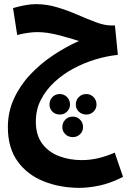

<svg xmlns="http://www.w3.org/2000/svg" viewBox="-20 -519 618 927"><path d="M364 388Q270 388 191 356.5Q112 325 65 260Q18 195 18 95Q18 21 47.5 -43Q77 -107 126.5 -159.5Q176 -212 237 -252.5Q298 -293 361 -321Q315 -336 260.5 -350Q206 -364 160 -364Q138 -364 112 -360Q86 -356 63 -350L43 -480Q71 -488 99 -493.5Q127 -499 153 -499Q206 -499 257 -483.5Q308 -468 355 -447.5Q402 -427 443.5 -411.5Q485 -396 518 -396H535L549 -254Q498 -249 442.5 -232.5Q387 -216 335.5 -188.5Q284 -161 243 -123Q202 -85 177.5 -37.5Q153 10 153 68Q153 134 184 175Q215 216 265.5 235Q316 254 374 254Q415 254 453.5 245Q492 236 534 218L574 335Q513 366 460 377Q407 388 364 388ZM269 34Q247 34 233 20Q219 6 219 -14Q219 -36 233 -50.5Q247 -65 269 -65Q289 -65 303.5 -50.5Q318 -36 318 -14Q318 6 303.5 20Q289 34 269 34ZM397 34Q375 34 360.5 20Q346 6 346 -14Q346 -36 360.5 -50.5Q375 -65 397 -65Q417 -65 431.5 -50.5Q446 -36 446 -14Q446 6 431.5 20Q417 34 397 34ZM332 143Q310 143 295.5 129Q281 115 281 95Q281 73 295.5 58.5Q310 44 332 44Q352 44 366.5 58.5Q381 73 381 95Q381 115 366.5 129Q352 143 332 143Z"/></svg>

Font: Noto Sans Arabic ExtCond
Style: Bold
Weight: 700
Width: 2
Designer: Monotype Design Team, Nadine Chahine, Nizar Qandah and Khaled Hosny
Foundry: Monotype Imaging Inc.
Version: Version 2.012; ttfautohint (v1.8.4.7-5d5b)